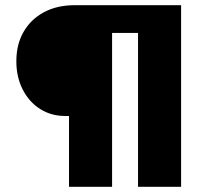

<svg xmlns="http://www.w3.org/2000/svg" viewBox="-20 -720 805 740"><path d="M246 0V-273H231Q177 -273 134.5 -300Q92 -327 67.5 -375Q43 -423 43 -484Q43 -549 71 -597.5Q99 -646 149.5 -673Q200 -700 268 -700H678V0H512V-593H412V0Z"/></svg>

Font: Readex Pro
Style: Bold
Weight: 700
Designer: Bonnie Shaver-Troup, Thomas Jockin
Foundry: Lexend
Version: Version 1.203; ttfautohint (v1.8.3)